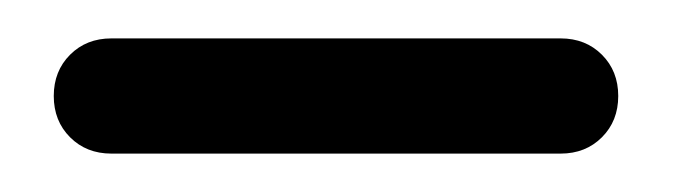

<svg xmlns="http://www.w3.org/2000/svg" viewBox="-20 -668 352 100"><path d="M272 -648Q285 -648 293.5 -639.5Q302 -631 302 -618Q302 -605 293.5 -596.5Q285 -588 272 -588H38Q25 -588 16.5 -596.5Q8 -605 8 -618Q8 -631 16.5 -639.5Q25 -648 38 -648Z"/></svg>

Font: VarelaRound
Style: Regular
Weight: 400
Designer: Joe Prince, Avraham Cornfeld
Foundry: Joe Prince, Avraham Cornfeld
Version: Version 2.000;PS 002.000;hotconv 1.0.88;makeotf.lib2.5.64775